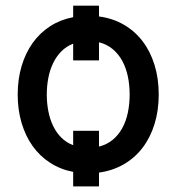

<svg xmlns="http://www.w3.org/2000/svg" viewBox="-20 -609 665 687"><path d="M241.8 -547.6V-588.8H334.2V-550.1Q383.2 -543.7 422.8 -520.8Q462.4 -497.9 490.1 -461.6Q517.8 -425.4 532.8 -377Q547.9 -328.5 547.9 -270.6Q547.9 -213.1 532.8 -164.8Q517.8 -116.5 490.1 -80.3Q462.4 -44 422.8 -21.1Q383.2 1.8 334.2 8.5V57.9H241.8V6Q196 -2.8 159.4 -26.5Q122.9 -50.1 97.1 -85.9Q71.4 -121.8 57.4 -168.7Q43.3 -215.6 43.3 -270.6Q43.3 -326 57.4 -372.9Q71.4 -419.7 97.1 -455.6Q122.9 -491.5 159.4 -515.1Q196 -538.7 241.8 -547.6ZM241.8 -89.5V-141H334.2V-84.5Q362.6 -91.6 383.3 -108.8Q404.1 -126.1 417.6 -150.7Q431.1 -175.4 437.5 -206.1Q443.9 -236.9 443.9 -270.6Q443.9 -304.7 437.5 -335.4Q431.1 -366.1 417.6 -391Q404.1 -415.8 383.3 -433.2Q362.6 -450.6 334.2 -457.7V-392.8H241.8V-452.8Q217.3 -443.2 199.6 -425.2Q181.8 -407.3 170.3 -383.5Q158.7 -359.7 153.1 -331Q147.4 -302.2 147.4 -270.6Q147.4 -239.3 153.1 -210.6Q158.7 -181.8 170.3 -158Q181.8 -134.2 199.6 -116.5Q217.3 -98.7 241.8 -89.5Z"/></svg>

Font: Cannonade Med
Style: Regular
Weight: 500
Designer: Rasmus Andersson
Foundry: rsms
Version: Version 3.012;git-f93a4a705